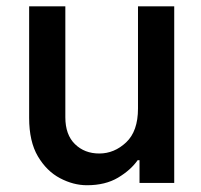

<svg xmlns="http://www.w3.org/2000/svg" viewBox="-20 -565 622 593"><path d="M406.2 -229.8V-545.5H518.1V0H410.9V-70.3H405.2Q383.9 -39.8 344.6 -16.3Q305.4 7.1 248.6 7.1Q206.7 7.1 165.5 -14.6Q124.3 -36.2 97.1 -82Q70 -127.8 70 -201V-545.5H181.8V-202.8Q181.8 -148.8 211.5 -119.9Q241.1 -90.9 286.6 -90.9Q333.1 -90.9 369.7 -125.4Q406.2 -159.8 406.2 -229.8Z"/></svg>

Font: Interface Medium
Style: Regular
Weight: 500
Designer: Rasmus Andersson
Foundry: rsms
Version: Version 1.8